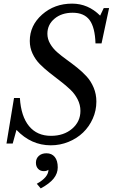

<svg xmlns="http://www.w3.org/2000/svg" viewBox="-20 -800 638 1070"><path d="M538.1 -712.9 558.1 -754.9H587.9L545.9 -558.1H512.2Q509.3 -647.9 479 -688.5Q448.7 -729 384.8 -729Q323.2 -729 283.7 -695.8Q244.1 -662.6 244.1 -611.8Q244.1 -583 259.3 -556.6Q274.4 -530.3 298.3 -509.3Q322.3 -488.3 351.6 -467.3Q380.9 -446.3 409.9 -423.1Q439 -399.9 462.9 -373.8Q486.8 -347.7 502 -311.5Q517.1 -275.4 517.1 -233.9Q517.1 -184.1 497.1 -139.2Q477.1 -94.2 443.1 -61.5Q409.2 -28.8 362.1 -9.5Q314.9 9.8 263.2 9.8Q153.3 9.8 71.8 -76.2L50.8 0H16.1L58.1 -253.9H90.8Q97.2 -151.4 141.8 -97.2Q186.5 -43 264.2 -43Q335.4 -43 381.8 -82.5Q428.2 -122.1 428.2 -182.1Q428.2 -215.8 412.6 -246.3Q397 -276.9 372.1 -300.5Q347.2 -324.2 317.1 -347.2Q287.1 -370.1 257.1 -393.8Q227.1 -417.5 202.1 -442.6Q177.2 -467.8 161.6 -501Q146 -534.2 146 -571.8Q146 -658.2 214.8 -719Q283.7 -779.8 381.8 -779.8Q471.2 -779.8 538.1 -712.9ZM207 250 185.1 224.1Q250 188 250 146Q240.7 153.8 224.1 153.8Q204.6 153.8 192.4 140.9Q180.2 127.9 180.2 106.9Q180.2 83.5 196.3 68.8Q212.4 54.2 238.8 54.2Q268.6 54.2 285.2 74.7Q301.8 95.2 301.8 132.8Q301.8 166 279.5 194.3Q257.3 222.7 207 250Z"/></svg>

Font: Libre Baskerville
Style: Italic
Weight: 400
Designer: Pablo Impallari, Rodrigo Fuenzalida
Foundry: Pablo Impallari, Rodrigo Fuenzalida
Version: Version 1.000